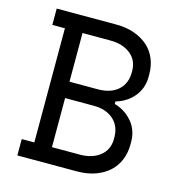

<svg xmlns="http://www.w3.org/2000/svg" viewBox="-105 -792 821 884"><g transform="rotate(15 306.0 -350.0)"><path d="M57 -78H117V-622H57V-700H340Q390 -700 428.5 -686Q467 -672 493.5 -648Q520 -624 533.5 -590.5Q547 -557 547 -518V-506Q547 -477 538 -453Q529 -429 513 -410Q497 -391 475.5 -377.5Q454 -364 429 -357V-345Q479 -331 513 -291.5Q547 -252 547 -195V-183Q547 -144 533.5 -110.5Q520 -77 493.5 -52.5Q467 -28 428.5 -14Q390 0 340 0H57ZM201 -78H334Q393 -78 430 -107.5Q467 -137 467 -189V-195Q467 -249 432 -280.5Q397 -312 337 -312H201ZM201 -390H337Q397 -390 432 -421Q467 -452 467 -506V-512Q467 -563 430 -592.5Q393 -622 334 -622H201Z"/></g></svg>

Font: Space Mono
Style: Regular
Weight: 400
Monospace: yes
Designer: Colophon Foundry / Benjamin Critton
Foundry: Colophon Foundry
Version: Version 1.000;PS 1.003;hotconv 1.0.81;makeotf.lib2.5.63406